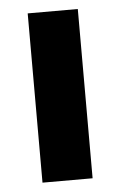

<svg xmlns="http://www.w3.org/2000/svg" viewBox="-43 -532 354 565"><g transform="rotate(-5 134.0 -250.0)"><path d="M60 -500H208V0H60Z"/></g></svg>

Font: Uncut Sans VF
Style: Regular
Weight: 400
Designer: Kasper Nordkvist
Foundry: Uncut Type
Version: Version 1.100;FEAKit 1.0